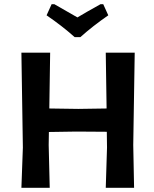

<svg xmlns="http://www.w3.org/2000/svg" viewBox="-20 -895 736 915"><path d="M472 -875 496 -822Q422 -771 363 -718H336Q274 -773 202 -822L226 -875H239Q328 -824 349 -812Q387 -835 459 -875ZM219 -644 215 -378 353 -376 488 -378 484 -644H622L615 -204L619 0H484L490 -192L489 -267L344 -268L213 -266L212 -204L217 0H82L89 -192L82 -644Z"/></svg>

Font: Alegreya Sans SC
Style: Bold
Weight: 700
Designer: Juan Pablo del Peral
Foundry: Huerta Tipografica
Version: Version 2.007